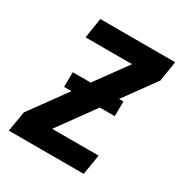

<svg xmlns="http://www.w3.org/2000/svg" viewBox="-171 -863 942 991"><g transform="rotate(30 300.0 -367.5)"><path d="M21 0 41 -120 400 -615H123L142 -735H588L569 -615L210 -120H487L467 0ZM457 -338H155L156 -426H458Z"/></g></svg>

Font: Iosevka Heavy Extended
Style: Italic
Weight: 900
Width: 7
Italic angle: -9°
Monospace: yes
Designer: Belleve Invis
Foundry: Belleve Invis
Version: Version 32.5.0; ttfautohint (v1.8.4)